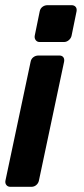

<svg xmlns="http://www.w3.org/2000/svg" viewBox="-33 -538 322 740"><path d="M196 -324Q206 -324 211 -317.5Q216 -311 214 -300L117 158Q115 168 107 175Q99 182 88 182H7Q-3 182 -8.5 175Q-14 168 -12 158L85 -300Q87 -311 95.5 -317.5Q104 -324 115 -324ZM243 -518Q253 -518 258.5 -511.5Q264 -505 262 -494L243 -401Q241 -391 232.5 -383.5Q224 -376 213 -376H120Q110 -376 104.5 -383.5Q99 -391 101 -401L120 -494Q122 -505 130.5 -511.5Q139 -518 150 -518Z"/></svg>

Font: Rubik Medium
Style: Italic
Weight: 500
Italic angle: -12°
Designer: Hubert and Fischer
Foundry: Hubert and Fischer
Version: Version 2.300;gftools[0.9.30]